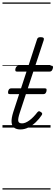

<svg xmlns="http://www.w3.org/2000/svg" viewBox="-20 -1030 448 1550"><path d="M145 15Q113 15 94.5 1Q76 -13 73.5 -43.5Q71 -74 87 -125L194 -452H117Q107 -452 104.5 -458.5Q102 -465 105 -477Q109 -489 115.5 -494.5Q122 -500 132 -500H210L278 -709Q281 -721 287.5 -725.5Q294 -730 308 -730Q325 -730 331 -724Q337 -718 333 -706L265 -500H394Q404 -500 407 -494Q410 -488 406 -476Q402 -463 396 -457.5Q390 -452 380 -452H249L139 -118Q124 -72 127.5 -53Q131 -34 158 -34Q184 -34 216.5 -57.5Q249 -81 282 -124Q289 -132 295 -132Q301 -132 309 -126Q320 -120 320.5 -113.5Q321 -107 317 -101Q297 -70 269 -43.5Q241 -17 209.5 -1Q178 15 145 15ZM61 -270Q48 -270 46 -276.5Q44 -283 46 -294Q49 -305 54.5 -311Q60 -317 73 -317H341Q354 -317 355.5 -310Q357 -303 355 -293Q352 -282 346.5 -276Q341 -270 329 -270ZM0 490H388V500H0ZM0 -20H388V0H0ZM0 -505H388V-500H0ZM0 -1010H388V-1000H0Z"/></svg>

Font: Playwrite US Trad Guides
Style: Regular
Weight: 400
Designer: Veronika Burian, José Scaglione
Foundry: TypeTogether
Version: Version 1.003